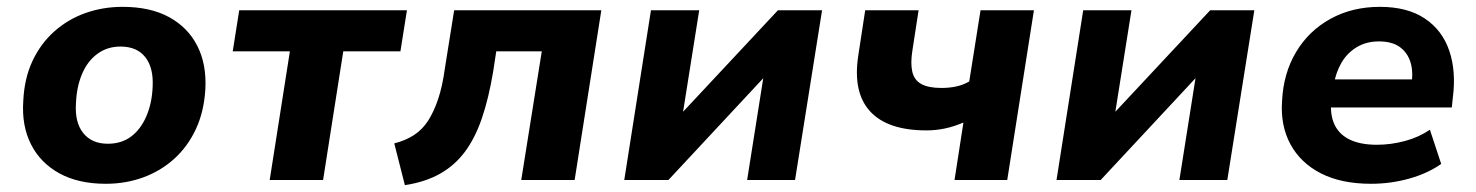

<svg xmlns="http://www.w3.org/2000/svg" viewBox="-20 -526 4312 561"><path d="M289 11Q209 11 153.5 -19.5Q98 -50 70.5 -104.5Q43 -159 48 -231Q51 -297 75 -348Q99 -399 139 -434.5Q179 -470 230 -488Q281 -506 338 -506Q419 -506 474 -476Q529 -446 556.5 -392Q584 -338 580 -265Q576 -199 552 -148Q528 -97 488.5 -61.5Q449 -26 398 -7.5Q347 11 289 11ZM295 -106Q335 -106 363 -127Q391 -148 407.5 -186Q424 -224 426 -272Q429 -328 404.5 -359Q380 -390 332 -390Q294 -390 265 -369Q236 -348 220 -310.5Q204 -273 202 -225Q198 -169 223 -137.5Q248 -106 295 -106Z M768 0 827 -376H660L679 -496H1169L1150 -376H983L924 0Z M1163 15 1132 -107Q1164 -115 1189 -131Q1214 -147 1231 -173.5Q1248 -200 1260.5 -237.5Q1273 -275 1280 -327L1307 -496H1737L1659 0H1503L1563 -376H1430L1421 -317Q1408 -239 1388 -180.5Q1368 -122 1338 -82Q1308 -42 1265 -18Q1222 6 1163 15Z M1804 0 1882 -496H2023L1972 -175H1953L2253 -496H2382L2303 0H2163L2214 -322H2233L1933 0Z M2769 0 2795 -168Q2767 -156 2740.5 -150.5Q2714 -145 2687 -145Q2573 -145 2522 -201Q2471 -257 2488 -365L2508 -496H2664L2646 -379Q2640 -342 2645.5 -317Q2651 -292 2672 -280.5Q2693 -269 2731 -269Q2754 -269 2774.5 -273.5Q2795 -278 2812 -288L2845 -496H3001L2923 0Z M3067 0 3145 -496H3286L3235 -175H3216L3516 -496H3645L3566 0H3426L3477 -322H3496L3196 0Z M3986 11Q3899 11 3839.5 -19.5Q3780 -50 3750.5 -104.5Q3721 -159 3726 -231Q3730 -312 3767 -374Q3804 -436 3867.5 -471Q3931 -506 4012 -506Q4092 -506 4143 -472Q4194 -438 4214.5 -378Q4235 -318 4225 -241L4222 -212H3848L3860 -294H4120L4104 -279Q4110 -317 4101 -345Q4092 -373 4069.5 -389Q4047 -405 4009 -405Q3972 -405 3944 -388Q3916 -371 3899.5 -342.5Q3883 -314 3877 -278L3872 -247Q3864 -201 3876.5 -168.5Q3889 -136 3921 -119.5Q3953 -103 4003 -103Q4044 -103 4085 -114Q4126 -125 4158 -147L4191 -47Q4151 -19 4097 -4Q4043 11 3986 11Z"/></svg>

Font: Nunito Sans 10pt ExtraBold
Style: Italic
Weight: 800
Italic angle: -9°
Designer: Vernon Adams
Foundry: Vernon Adams
Version: Version 3.101;gftools[0.9.27]